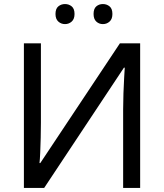

<svg xmlns="http://www.w3.org/2000/svg" viewBox="-20 -928 808 948"><path d="M98 -714H182V-322Q182 -289 181 -248Q180 -207 178.5 -173Q177 -139 175 -123H179L572 -714H672V0H588V-388Q588 -425 589.5 -467Q591 -509 593 -544Q595 -579 596 -594H592L198 0H98ZM254 -859Q254 -885 268 -896.5Q282 -908 301 -908Q320 -908 334 -896.5Q348 -885 348 -859Q348 -834 334 -821.5Q320 -809 301 -809Q282 -809 268 -821.5Q254 -834 254 -859ZM442 -859Q442 -885 455.5 -896.5Q469 -908 488 -908Q507 -908 521 -896.5Q535 -885 535 -859Q535 -834 521 -821.5Q507 -809 488 -809Q469 -809 455.5 -821.5Q442 -834 442 -859Z"/></svg>

Font: TSCustom
Style: Regular
Weight: 400
Designer: Monotype Design Team
Foundry: Monotype Imaging Inc.
Version: Version 2.004; ttfautohint (v1.8.3) -l 8 -r 50 -G 200 -x 14 